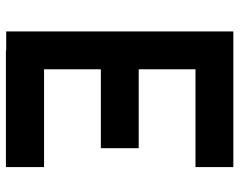

<svg xmlns="http://www.w3.org/2000/svg" viewBox="-98 -692 791 634"><g transform="rotate(90 297.0 -374.5)"><path d="M531.2 -625H208.3V-437.5H468.8V-312.5H208.3V-125H531.2V1H145.8V0H83.3V-750H531.2Z"/></g></svg>

Font: Vladivostok Bold
Style: Regular
Weight: 700
Width: 4
Designer: Michael Sharanda
Foundry: Michael Sharanda
Version: Version 1.005